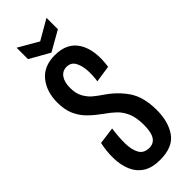

<svg xmlns="http://www.w3.org/2000/svg" viewBox="-273 -845 881 881"><g transform="rotate(-45 168.0 -404.0)"><path d="M169 11Q117 11 85.5 -9.5Q54 -30 39 -65.5Q24 -101 23 -145Q22 -189 32 -236L115 -247Q108 -199 108.5 -157Q109 -115 123.5 -89Q138 -63 173 -63Q201 -63 215.5 -85Q230 -107 230 -154Q230 -204 216.5 -234.5Q203 -265 181.5 -285Q160 -305 135 -322Q104 -344 78 -369Q52 -394 36.5 -427.5Q21 -461 21 -509Q21 -579 58 -625Q95 -671 167 -671Q247 -671 281.5 -614Q316 -557 302 -460L220 -448Q225 -478 223.5 -512Q222 -546 209 -570.5Q196 -595 167 -595Q140 -595 125 -573.5Q110 -552 110 -515Q110 -479 123.5 -454.5Q137 -430 156.5 -414Q176 -398 194 -386Q251 -348 285.5 -297Q320 -246 320 -161Q320 -86 286 -37.5Q252 11 169 11ZM67 -819 164 -763 261 -819V-745L164 -690L67 -745Z"/></g></svg>

Font: Bricolage Grotesque 48pt Condensed
Style: Regular
Weight: 400
Width: 3
Designer: Mathieu Triay
Foundry: Atelier Triay
Version: Version 1.000; ttfautohint (v1.8.4.7-5d5b);gftools[0.9.32]